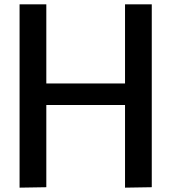

<svg xmlns="http://www.w3.org/2000/svg" viewBox="-20 -861 787 883"><path d="M70 2V-841H193V-477H555V-841H678V0L555 2V-378H193V0Z"/></svg>

Font: Matangi
Style: Bold
Weight: 700
Designer: Prashant Pant
Foundry: The Graphic Ant
Version: Version 3.002